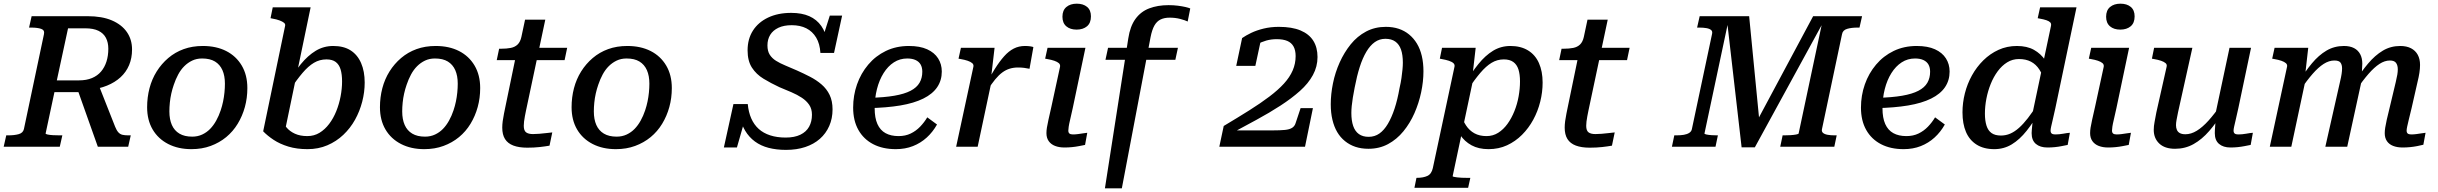

<svg xmlns="http://www.w3.org/2000/svg" viewBox="-44 -798 13257 1044"><path d="M374 -321 488 -347 582 -109Q590 -89 599.5 -78.5Q609 -68 622 -65Q635 -62 654 -62H667L653 0H488ZM295 -62 281 0H-24L-10 -62H1Q34 -62 57.5 -68.5Q81 -75 86 -96L195 -612Q200 -634 180 -641Q160 -648 125 -648H114L128 -710H432Q511 -710 564.5 -687Q618 -664 646 -623.5Q674 -583 674 -529Q674 -482 658 -444Q642 -406 611.5 -378Q581 -350 538 -332.5Q495 -315 441 -309Q430 -307 421 -304Q412 -301 404 -299Q396 -297 388 -297H252L204 -72Q204 -69 215 -66.5Q226 -64 244 -63Q262 -62 281 -62ZM420 -644H326L265 -361H386Q426 -361 456 -373.5Q486 -386 505.5 -409Q525 -432 535 -463.5Q545 -495 545 -533Q545 -567 532 -592Q519 -617 491.5 -630.5Q464 -644 420 -644Z M1156 -198Q1164 -222 1169 -246Q1174 -270 1176.5 -295Q1179 -320 1179 -343Q1179 -386 1165.5 -416.5Q1152 -447 1125 -463.5Q1098 -480 1055 -480Q1025 -480 1001 -468.5Q977 -457 958 -438Q939 -419 925 -393Q911 -367 901 -337Q893 -314 887.5 -289.5Q882 -265 879.5 -240Q877 -215 877 -192Q877 -149 890.5 -118.5Q904 -88 931.5 -71.5Q959 -55 1001 -55Q1031 -55 1055.5 -66.5Q1080 -78 1098.5 -97Q1117 -116 1131.5 -142Q1146 -168 1156 -198ZM756 -215Q756 -269 769 -318.5Q782 -368 808 -409.5Q834 -451 871 -482.5Q908 -514 955 -531Q1002 -548 1059 -548Q1132 -548 1186 -520.5Q1240 -493 1270.5 -441.5Q1301 -390 1301 -319Q1301 -265 1287.5 -216Q1274 -167 1248.5 -125Q1223 -83 1186 -52.5Q1149 -22 1101.5 -4.5Q1054 13 997 13Q925 13 870.5 -15Q816 -43 786 -94Q756 -145 756 -215Z M1627 -58Q1664 -58 1693.5 -76Q1723 -94 1746 -124.5Q1769 -155 1784.5 -193.5Q1800 -232 1808 -274Q1816 -316 1816 -355Q1816 -394 1808 -420.5Q1800 -447 1781.5 -461Q1763 -475 1731 -475Q1694 -475 1663 -456.5Q1632 -438 1601 -401.5Q1570 -365 1533 -310L1518 -340Q1554 -403 1592 -449.5Q1630 -496 1673 -522Q1716 -548 1768 -548Q1825 -548 1862.5 -524Q1900 -500 1919.5 -455Q1939 -410 1939 -349Q1939 -297 1925.5 -245Q1912 -193 1886.5 -147Q1861 -101 1823 -65Q1785 -29 1736 -8Q1687 13 1628 13Q1570 13 1524 -1Q1478 -15 1444 -37.5Q1410 -60 1387 -84L1506 -656Q1509 -667 1500.5 -674Q1492 -681 1476 -687Q1460 -693 1437 -697L1427 -699L1439 -758H1645L1502 -70Q1493 -79 1488.5 -88.5Q1484 -98 1482 -108.5Q1480 -119 1481.5 -129.5Q1483 -140 1487 -151Q1496 -127 1513.5 -105.5Q1531 -84 1559.5 -71Q1588 -58 1627 -58Z M2422 -198Q2430 -222 2435 -246Q2440 -270 2442.5 -295Q2445 -320 2445 -343Q2445 -386 2431.5 -416.5Q2418 -447 2391 -463.5Q2364 -480 2321 -480Q2291 -480 2267 -468.5Q2243 -457 2224 -438Q2205 -419 2191 -393Q2177 -367 2167 -337Q2159 -314 2153.5 -289.5Q2148 -265 2145.5 -240Q2143 -215 2143 -192Q2143 -149 2156.5 -118.5Q2170 -88 2197.5 -71.5Q2225 -55 2267 -55Q2297 -55 2321.5 -66.5Q2346 -78 2364.5 -97Q2383 -116 2397.5 -142Q2412 -168 2422 -198ZM2022 -215Q2022 -269 2035 -318.5Q2048 -368 2074 -409.5Q2100 -451 2137 -482.5Q2174 -514 2221 -531Q2268 -548 2325 -548Q2398 -548 2452 -520.5Q2506 -493 2536.5 -441.5Q2567 -390 2567 -319Q2567 -265 2553.5 -216Q2540 -167 2514.5 -125Q2489 -83 2452 -52.5Q2415 -22 2367.5 -4.5Q2320 13 2263 13Q2191 13 2136.5 -15Q2082 -43 2052 -94Q2022 -145 2022 -215Z M2823 5Q2778 5 2747.5 -6.5Q2717 -18 2702 -42Q2687 -66 2687 -104Q2687 -120 2689.5 -139.5Q2692 -159 2696.5 -180.5Q2701 -202 2705 -222L2767 -522L2825 -538H3040L3026 -471H2657L2670 -533H2680Q2711 -533 2733.5 -537.5Q2756 -542 2770.5 -556Q2785 -570 2791 -597L2811 -691H2921L2816 -196Q2813 -181 2810 -165.5Q2807 -150 2805.5 -137Q2804 -124 2804 -114Q2804 -88 2816.5 -78.5Q2829 -69 2854 -69Q2868 -69 2888 -70.5Q2908 -72 2927.5 -74.5Q2947 -77 2959 -78L2944 -6Q2922 -2 2891 1.5Q2860 5 2823 5Z M3464 -198Q3472 -222 3477 -246Q3482 -270 3484.5 -295Q3487 -320 3487 -343Q3487 -386 3473.5 -416.5Q3460 -447 3433 -463.5Q3406 -480 3363 -480Q3333 -480 3309 -468.5Q3285 -457 3266 -438Q3247 -419 3233 -393Q3219 -367 3209 -337Q3201 -314 3195.5 -289.5Q3190 -265 3187.5 -240Q3185 -215 3185 -192Q3185 -149 3198.5 -118.5Q3212 -88 3239.5 -71.5Q3267 -55 3309 -55Q3339 -55 3363.5 -66.5Q3388 -78 3406.5 -97Q3425 -116 3439.5 -142Q3454 -168 3464 -198ZM3064 -215Q3064 -269 3077 -318.5Q3090 -368 3116 -409.5Q3142 -451 3179 -482.5Q3216 -514 3263 -531Q3310 -548 3367 -548Q3440 -548 3494 -520.5Q3548 -493 3578.5 -441.5Q3609 -390 3609 -319Q3609 -265 3595.5 -216Q3582 -167 3556.5 -125Q3531 -83 3494 -52.5Q3457 -22 3409.5 -4.5Q3362 13 3305 13Q3233 13 3178.5 -15Q3124 -43 3094 -94Q3064 -145 3064 -215Z M4230 17Q4178 17 4135.5 6Q4093 -5 4061 -28.5Q4029 -52 4008 -87Q3987 -122 3978 -169Q3981 -173 3988.5 -174Q3996 -175 4002.5 -172Q4009 -169 4010 -160L3963 4H3892L3944 -232H4022Q4026 -188 4041 -154Q4056 -120 4081.5 -97Q4107 -74 4144 -62Q4181 -50 4228 -50Q4276 -50 4308 -65.5Q4340 -81 4355.5 -109Q4371 -137 4371 -174Q4371 -206 4356 -228Q4341 -250 4316 -266.5Q4291 -283 4259.5 -296.5Q4228 -310 4194 -324Q4147 -346 4107.5 -370Q4068 -394 4044.5 -430.5Q4021 -467 4021 -524Q4021 -586 4050 -631.5Q4079 -677 4132.5 -702.5Q4186 -728 4258 -728Q4316 -728 4356.5 -710Q4397 -692 4422 -656.5Q4447 -621 4455 -567Q4452 -562 4445 -561.5Q4438 -561 4432.5 -565Q4427 -569 4425 -578L4468 -713H4535L4491 -510H4417Q4414 -560 4394 -593.5Q4374 -627 4340.5 -644Q4307 -661 4261 -661Q4218 -661 4188.5 -647Q4159 -633 4144 -608.5Q4129 -584 4129 -551Q4129 -520 4141.5 -500.5Q4154 -481 4175.5 -467.5Q4197 -454 4226 -442Q4255 -430 4289 -415Q4325 -399 4360 -381Q4395 -363 4423 -339Q4451 -315 4467 -282Q4483 -249 4483 -203Q4483 -154 4465 -113Q4447 -72 4414 -43Q4381 -14 4334.5 1.5Q4288 17 4230 17Z M4827 13Q4756 13 4704 -14Q4652 -41 4623.5 -91.5Q4595 -142 4595 -213Q4595 -279 4616 -339Q4637 -399 4677 -446.5Q4717 -494 4773 -521Q4829 -548 4898 -548Q4958 -548 4997.5 -530Q5037 -512 5057 -480.5Q5077 -449 5077 -409Q5077 -361 5052 -324Q5027 -287 4976.5 -262Q4926 -237 4851.5 -224.5Q4777 -212 4678 -210L4684 -266Q4764 -268 4819 -277.5Q4874 -287 4907.5 -304.5Q4941 -322 4956 -348Q4971 -374 4971 -408Q4971 -431 4962 -447Q4953 -463 4934.5 -471.5Q4916 -480 4889 -480Q4849 -480 4816.5 -459Q4784 -438 4760.5 -400.5Q4737 -363 4724.5 -314Q4712 -265 4712 -209Q4712 -157 4727 -123.5Q4742 -90 4771 -74Q4800 -58 4842 -58Q4879 -58 4908 -72Q4937 -86 4959.5 -109.5Q4982 -133 4998 -160L5051 -121Q5028 -80 4995 -50Q4962 -20 4920 -3.5Q4878 13 4827 13Z M5155 0H5272L5351 -372L5345 -376L5364 -538H5181L5168 -479L5179 -477Q5202 -473 5218 -467.5Q5234 -462 5242.5 -454.5Q5251 -447 5249 -436ZM5575 -542Q5571 -544 5558.5 -546Q5546 -548 5529 -548Q5496 -548 5468.5 -534Q5441 -520 5416 -492Q5391 -464 5365.5 -423.5Q5340 -383 5311 -329L5326 -308Q5348 -343 5367.5 -366.5Q5387 -390 5406 -404Q5425 -418 5446 -424.5Q5467 -431 5491 -431Q5510 -431 5525 -429Q5540 -427 5554 -424Z M5646 -74Q5646 -88 5648.5 -104Q5651 -120 5657 -147Q5663 -174 5673 -218L5720 -435Q5722 -447 5713.5 -454.5Q5705 -462 5689 -467.5Q5673 -473 5650 -477L5639 -479L5652 -538H5858L5789 -210Q5781 -173 5775 -148Q5769 -123 5767 -109Q5765 -95 5765 -88Q5765 -77 5771 -72Q5777 -67 5790 -67Q5804 -67 5818 -69Q5832 -71 5845.5 -73Q5859 -75 5868 -76L5856 -10Q5841 -7 5823 -3.5Q5805 0 5785 2Q5765 4 5744 4Q5715 4 5693 -4.5Q5671 -13 5658.5 -30.5Q5646 -48 5646 -74ZM5733 -707Q5733 -742 5754.5 -760Q5776 -778 5811 -778Q5846 -778 5867 -760.5Q5888 -743 5888 -709Q5888 -673 5866.5 -655Q5845 -637 5810 -637Q5775 -637 5754 -655Q5733 -673 5733 -707Z M5981 -538H6361L6347 -473H5967ZM6316 -702Q6287 -702 6266.5 -692Q6246 -682 6233 -659Q6220 -636 6212 -595L6056 226H5964L6091 -589Q6101 -655 6130 -695Q6159 -735 6205 -752.5Q6251 -770 6310 -770Q6337 -770 6360.5 -767Q6384 -764 6401.5 -760Q6419 -756 6428 -752L6414 -681Q6400 -688 6373.5 -695Q6347 -702 6316 -702Z M6586 0H7052L7095 -210H7028L7001 -129Q6996 -112 6982 -103Q6968 -94 6942.5 -91.5Q6917 -89 6877 -89H6639L6641 -67Q6717 -108 6788 -146.5Q6859 -185 6919 -224Q6979 -263 7024.5 -303.5Q7070 -344 7095 -390Q7120 -436 7120 -488Q7120 -540 7097 -576.5Q7074 -613 7027.5 -632.5Q6981 -652 6910 -652Q6865 -652 6826.5 -642.5Q6788 -633 6759 -619Q6730 -605 6710 -591L6678 -440H6782L6814 -589Q6805 -589 6795.5 -584Q6786 -579 6778 -570.5Q6770 -562 6764.5 -551.5Q6759 -541 6758 -531Q6772 -545 6793.5 -557.5Q6815 -570 6841.5 -577.5Q6868 -585 6898 -585Q6933 -585 6955.5 -575.5Q6978 -566 6989.5 -545.5Q7001 -525 7001 -493Q7001 -452 6985 -415Q6969 -378 6937.5 -343.5Q6906 -309 6858.5 -273Q6811 -237 6749 -198Q6687 -159 6610 -113Z M7397 11Q7358 11 7326.5 0.5Q7295 -10 7269.5 -30.5Q7244 -51 7227 -80Q7210 -109 7201 -147Q7192 -185 7192 -231Q7192 -286 7204 -345Q7216 -404 7240.5 -458.5Q7265 -513 7300.5 -557Q7336 -601 7384 -626.5Q7432 -652 7491 -652Q7530 -652 7561.5 -641.5Q7593 -631 7618 -610.5Q7643 -590 7660.5 -561Q7678 -532 7687 -494Q7696 -456 7696 -410Q7696 -355 7683.5 -296Q7671 -237 7647 -182.5Q7623 -128 7587 -84Q7551 -40 7503.5 -14.5Q7456 11 7397 11ZM7398 -54Q7431 -54 7456.5 -72Q7482 -90 7502.5 -124.5Q7523 -159 7539 -207.5Q7555 -256 7566 -319Q7573 -349 7576.5 -374Q7580 -399 7582 -420Q7584 -441 7584 -457Q7584 -500 7574 -528.5Q7564 -557 7543 -572Q7522 -587 7489 -587Q7457 -587 7431.5 -569Q7406 -551 7385.5 -516.5Q7365 -482 7349.5 -433.5Q7334 -385 7322 -322Q7316 -292 7312 -267Q7308 -242 7306 -221.5Q7304 -201 7304 -184Q7304 -142 7314 -113Q7324 -84 7345 -69Q7366 -54 7398 -54Z M7647 223 7658 169H7660Q7695 169 7717.5 158.5Q7740 148 7747 116L7865 -436Q7867 -447 7859 -454.5Q7851 -462 7834.5 -467.5Q7818 -473 7795 -477L7785 -479L7797 -538H7980L7962 -381L7971 -388L7855 159Q7854 162 7861 163.5Q7868 165 7879.5 166.5Q7891 168 7904 168.5Q7917 169 7928 169H7951L7939 223ZM7858 -147 7899 -182Q7909 -144 7927.5 -116Q7946 -88 7973.5 -73Q8001 -58 8039 -58Q8074 -58 8102.5 -76Q8131 -94 8153 -124.5Q8175 -155 8190.5 -193.5Q8206 -232 8213.5 -274Q8221 -316 8221 -355Q8221 -394 8212.5 -420.5Q8204 -447 8184.5 -461Q8165 -475 8133 -475Q8097 -475 8066.5 -456.5Q8036 -438 8005 -401.5Q7974 -365 7937 -310L7920 -340Q7957 -403 7994.5 -449.5Q8032 -496 8074.5 -522Q8117 -548 8169 -548Q8225 -548 8264.5 -524Q8304 -500 8324 -455Q8344 -410 8344 -349Q8344 -297 8331 -245Q8318 -193 8293 -147Q8268 -101 8232 -65Q8196 -29 8150.5 -8Q8105 13 8050 13Q7996 13 7957.5 -8Q7919 -29 7895 -65.5Q7871 -102 7858 -147Z M8600 5Q8555 5 8524.5 -6.5Q8494 -18 8479 -42Q8464 -66 8464 -104Q8464 -120 8466.5 -139.5Q8469 -159 8473.5 -180.5Q8478 -202 8482 -222L8544 -522L8602 -538H8817L8803 -471H8434L8447 -533H8457Q8488 -533 8510.5 -537.5Q8533 -542 8547.5 -556Q8562 -570 8568 -597L8588 -691H8698L8593 -196Q8590 -181 8587 -165.5Q8584 -150 8582.5 -137Q8581 -124 8581 -114Q8581 -88 8593.5 -78.5Q8606 -69 8631 -69Q8645 -69 8665 -70.5Q8685 -72 8704.5 -74.5Q8724 -77 8736 -78L8721 -6Q8699 -2 8668 1.5Q8637 5 8600 5Z M9047 0 9060 -62H9071Q9094 -62 9112 -65Q9130 -68 9142 -76Q9154 -84 9156 -98L9265 -612Q9269 -627 9260.5 -634.5Q9252 -642 9235 -645Q9218 -648 9195 -648H9184L9198 -710H9467L9524 -125L9496 -114L9815 -710H10081L10067 -648H10056Q10023 -648 9999.5 -641Q9976 -634 9972 -612L9863 -96Q9860 -83 9868.5 -75.5Q9877 -68 9894 -65Q9911 -62 9932 -62H9943L9930 0H9636L9649 -62H9658Q9673 -62 9691 -63Q9709 -64 9722 -66.5Q9735 -69 9736 -72L9867 -689L9878 -692L9498 3H9426L9346 -692L9356 -693L9224 -72Q9224 -69 9235.5 -66.5Q9247 -64 9263.5 -63Q9280 -62 9292 -62H9297L9284 0Z M10307 13Q10236 13 10184 -14Q10132 -41 10103.5 -91.5Q10075 -142 10075 -213Q10075 -279 10096 -339Q10117 -399 10157 -446.5Q10197 -494 10253 -521Q10309 -548 10378 -548Q10438 -548 10477.5 -530Q10517 -512 10537 -480.5Q10557 -449 10557 -409Q10557 -361 10532 -324Q10507 -287 10456.5 -262Q10406 -237 10331.5 -224.5Q10257 -212 10158 -210L10164 -266Q10244 -268 10299 -277.5Q10354 -287 10387.5 -304.5Q10421 -322 10436 -348Q10451 -374 10451 -408Q10451 -431 10442 -447Q10433 -463 10414.5 -471.5Q10396 -480 10369 -480Q10329 -480 10296.5 -459Q10264 -438 10240.5 -400.5Q10217 -363 10204.5 -314Q10192 -265 10192 -209Q10192 -157 10207 -123.5Q10222 -90 10251 -74Q10280 -58 10322 -58Q10359 -58 10388 -72Q10417 -86 10439.5 -109.5Q10462 -133 10478 -160L10531 -121Q10508 -80 10475 -50Q10442 -20 10400 -3.5Q10358 13 10307 13Z M10800 13Q10743 13 10704 -11.5Q10665 -36 10646 -80.5Q10627 -125 10627 -187Q10627 -239 10640 -290.5Q10653 -342 10678.5 -388Q10704 -434 10740.5 -470Q10777 -506 10823 -527Q10869 -548 10923 -548Q10978 -548 11015.5 -527Q11053 -506 11077 -470.5Q11101 -435 11113 -390L11073 -355Q11063 -392 11045 -420Q11027 -448 10999.5 -462.5Q10972 -477 10934 -477Q10899 -477 10870 -459Q10841 -441 10818.5 -410.5Q10796 -380 10780.5 -341.5Q10765 -303 10757 -261.5Q10749 -220 10749 -180Q10749 -142 10757.5 -115Q10766 -88 10785 -74.5Q10804 -61 10836 -61Q10863 -61 10887 -71.5Q10911 -82 10934.5 -103Q10958 -124 10982.5 -155.5Q11007 -187 11034 -230L11051 -199Q11014 -135 10976 -87Q10938 -39 10895 -13Q10852 13 10800 13ZM11089 4Q11049 4 11026 -15.5Q11003 -35 11003 -74Q11003 -80 11004 -92Q11005 -104 11006.5 -119Q11008 -134 11010 -152L11001 -150L11108 -656Q11111 -669 11104.5 -676Q11098 -683 11083.5 -688Q11069 -693 11046 -697L11036 -699L11049 -758H11247L11132 -210Q11124 -173 11118 -148Q11112 -123 11109 -109Q11106 -95 11106 -88Q11106 -77 11112 -72Q11118 -67 11131 -67Q11153 -67 11174.5 -71Q11196 -75 11211 -76L11199 -10Q11184 -7 11166.5 -3.5Q11149 0 11129.5 2Q11110 4 11089 4Z M11321 -74Q11321 -88 11323.5 -104Q11326 -120 11332 -147Q11338 -174 11348 -218L11395 -435Q11397 -447 11388.5 -454.5Q11380 -462 11364 -467.5Q11348 -473 11325 -477L11314 -479L11327 -538H11533L11464 -210Q11456 -173 11450 -148Q11444 -123 11442 -109Q11440 -95 11440 -88Q11440 -77 11446 -72Q11452 -67 11465 -67Q11479 -67 11493 -69Q11507 -71 11520.5 -73Q11534 -75 11543 -76L11531 -10Q11516 -7 11498 -3.5Q11480 0 11460 2Q11440 4 11419 4Q11390 4 11368 -4.5Q11346 -13 11333.5 -30.5Q11321 -48 11321 -74ZM11408 -707Q11408 -742 11429.5 -760Q11451 -778 11486 -778Q11521 -778 11542 -760.5Q11563 -743 11563 -709Q11563 -673 11541.5 -655Q11520 -637 11485 -637Q11450 -637 11429 -655Q11408 -673 11408 -707Z M11799 -187Q11794 -162 11791 -146Q11788 -130 11788 -117Q11788 -103 11793 -91.5Q11798 -80 11809.5 -74Q11821 -68 11839 -68Q11870 -68 11901 -87Q11932 -106 11964.5 -142Q11997 -178 12033 -230L12045 -191Q12008 -131 11968.5 -85.5Q11929 -40 11883.5 -14.5Q11838 11 11783 11Q11727 11 11697 -17.5Q11667 -46 11667 -92Q11667 -112 11671.5 -135Q11676 -158 11681 -186L11737 -435Q11740 -447 11731.5 -454.5Q11723 -462 11707 -467.5Q11691 -473 11668 -477L11657 -479L11669 -538H11877ZM12127 -210Q12119 -173 12113 -148Q12107 -123 12104 -109Q12101 -95 12101 -88Q12101 -77 12107 -72Q12113 -67 12126 -67Q12148 -67 12169.5 -71Q12191 -75 12206 -76L12194 -10Q12179 -7 12161 -3.5Q12143 0 12124 2Q12105 4 12084 4Q12045 4 12022 -15.5Q11999 -35 11999 -74Q11999 -80 11999.5 -92Q12000 -104 12001.5 -120Q12003 -136 12005 -154L11996 -148L12079 -538H12196Z M12298 0H12415L12496 -380L12490 -388L12507 -538H12324L12311 -479L12322 -477Q12345 -473 12361 -467.5Q12377 -462 12385.5 -454.5Q12394 -447 12392 -436ZM13069 -210 13101 -351Q13108 -379 13111.5 -402Q13115 -425 13115 -445Q13115 -477 13102.5 -500Q13090 -523 13066 -535.5Q13042 -548 13007 -548Q12955 -548 12912.5 -522.5Q12870 -497 12832.5 -452.5Q12795 -408 12758 -349L12769 -310Q12804 -361 12835 -396.5Q12866 -432 12894.5 -450.5Q12923 -469 12951 -469Q12975 -469 12984.5 -456Q12994 -443 12994 -421Q12994 -408 12991.5 -392.5Q12989 -377 12983 -352L12951 -218Q12940 -174 12934 -147Q12928 -120 12925.5 -103.5Q12923 -87 12923 -74Q12923 -48 12935 -30.5Q12947 -13 12969 -4.5Q12991 4 13020 4Q13041 4 13061 2Q13081 0 13099 -3.5Q13117 -7 13133 -11L13145 -76Q13136 -75 13123 -73Q13110 -71 13095.5 -69Q13081 -67 13067 -67Q13054 -67 13048 -72Q13042 -77 13042 -88Q13042 -95 13045 -109.5Q13048 -124 13054 -148.5Q13060 -173 13069 -210ZM12600 0H12719L12794 -344Q12796 -351 12797 -366.5Q12798 -382 12798.5 -399.5Q12799 -417 12800 -431.5Q12801 -446 12801 -452Q12801 -482 12789.5 -503.5Q12778 -525 12756 -536.5Q12734 -548 12701 -548Q12649 -548 12606.5 -523Q12564 -498 12527 -453.5Q12490 -409 12453 -349L12465 -310Q12500 -361 12531 -396.5Q12562 -432 12591 -450.5Q12620 -469 12649 -469Q12674 -469 12682.5 -457.5Q12691 -446 12691 -426Q12691 -413 12688.5 -396Q12686 -379 12680 -354Z"/></svg>

Font: Roboto Serif 20pt Medium
Style: Italic
Weight: 500
Italic angle: -10°
Version: Version 1.008